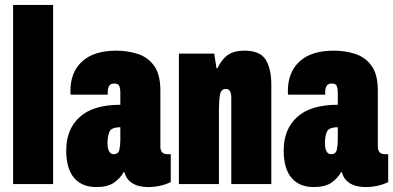

<svg xmlns="http://www.w3.org/2000/svg" viewBox="-20 -745 1591 777"><path d="M33 0V-725H195V0Z M370 12Q311 12 279.5 -25.5Q248 -63 248 -136Q248 -222 302.5 -271.5Q357 -321 467 -321V-368Q467 -388 462.5 -397.5Q458 -407 443 -407Q427 -407 421.5 -397Q416 -387 416 -372V-362H266Q265 -366 265 -369.5Q265 -373 265 -377Q265 -453 312.5 -496.5Q360 -540 451 -540Q496 -540 537 -527Q578 -514 603.5 -479Q629 -444 629 -379V-151Q629 -138 635.5 -129.5Q642 -121 658 -121H671V-8Q629 12 579 12Q540 12 515 -4Q490 -20 484 -48H480Q467 -24 441.5 -6Q416 12 370 12ZM440 -121Q459 -121 463 -139Q467 -157 467 -179V-230Q430 -230 422.5 -211Q415 -192 415 -166Q415 -146 421 -133.5Q427 -121 440 -121Z M704 0V-528H847L856 -469H860Q877 -505 902 -522.5Q927 -540 969 -540Q1033 -540 1055.5 -503Q1078 -466 1078 -402V0H916V-350Q916 -366 911 -375.5Q906 -385 894 -385Q874 -385 870 -360.5Q866 -336 866 -302V0Z M1250 12Q1191 12 1159.5 -25.5Q1128 -63 1128 -136Q1128 -222 1182.5 -271.5Q1237 -321 1347 -321V-368Q1347 -388 1342.5 -397.5Q1338 -407 1323 -407Q1307 -407 1301.5 -397Q1296 -387 1296 -372V-362H1146Q1145 -366 1145 -369.5Q1145 -373 1145 -377Q1145 -453 1192.5 -496.5Q1240 -540 1331 -540Q1376 -540 1417 -527Q1458 -514 1483.5 -479Q1509 -444 1509 -379V-151Q1509 -138 1515.5 -129.5Q1522 -121 1538 -121H1551V-8Q1509 12 1459 12Q1420 12 1395 -4Q1370 -20 1364 -48H1360Q1347 -24 1321.5 -6Q1296 12 1250 12ZM1320 -121Q1339 -121 1343 -139Q1347 -157 1347 -179V-230Q1310 -230 1302.5 -211Q1295 -192 1295 -166Q1295 -146 1301 -133.5Q1307 -121 1320 -121Z"/></svg>

Font: Archivo ExtraCondensed Black
Style: Regular
Weight: 900
Width: 2
Designer: Hector Gatti
Foundry: Omnibus-Type
Version: Version 2.001; ttfautohint (v1.8.3)